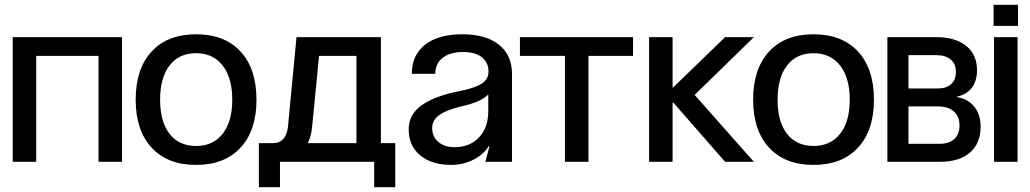

<svg xmlns="http://www.w3.org/2000/svg" viewBox="-20 -675 4299 801"><path d="M33 0V-520H489V0H391V-442H131V0Z M1050 -259Q1050 -131 983.5 -59Q917 13 798 13Q679 13 612.5 -59Q546 -131 546 -259Q546 -388 612.5 -460Q679 -532 798 -532Q917 -532 983.5 -460Q1050 -388 1050 -259ZM798 -66Q869 -66 909 -117Q949 -168 949 -259Q949 -350 909 -401.5Q869 -453 798 -453Q727 -453 687.5 -402Q648 -351 648 -259Q648 -167 687.5 -116.5Q727 -66 798 -66Z M1569 -78H1629V106H1541V0H1148V106H1060V-78H1120Q1146 -78 1161.5 -95Q1177 -112 1181 -143L1217 -520H1569ZM1467 -78V-442H1311L1282 -144Q1278 -105 1264 -78Z M1685 -135Q1685 -197 1738.5 -235.5Q1792 -274 1893 -294Q1956 -306 1987 -324.5Q2018 -343 2018 -376Q2018 -415 1990 -436.5Q1962 -458 1912 -458Q1858 -458 1827 -434Q1796 -410 1796 -367H1698Q1698 -445 1753.5 -488.5Q1809 -532 1909 -532Q2007 -532 2061.5 -488.5Q2116 -445 2116 -367V0H2005L2022 -65H2019Q1997 -30 1954.5 -8.5Q1912 13 1863 13Q1781 13 1733 -27Q1685 -67 1685 -135ZM1876 -61Q1940 -61 1978.5 -102Q2017 -143 2017 -211V-281Q2000 -264 1974 -252.5Q1948 -241 1904 -231Q1844 -217 1813.5 -195.5Q1783 -174 1783 -141Q1783 -105 1808.5 -83Q1834 -61 1876 -61Z M2621 -442H2435V0H2337V-442H2149V-520H2621Z M2786 -520V-310H2788L3005 -520H3125L2878 -279L3125 0H3005L2789 -247H2786V0H2688V-520Z M3626 -259Q3626 -131 3559.5 -59Q3493 13 3374 13Q3255 13 3188.5 -59Q3122 -131 3122 -259Q3122 -388 3188.5 -460Q3255 -532 3374 -532Q3493 -532 3559.5 -460Q3626 -388 3626 -259ZM3374 -66Q3445 -66 3485 -117Q3525 -168 3525 -259Q3525 -350 3485 -401.5Q3445 -453 3374 -453Q3303 -453 3263.5 -402Q3224 -351 3224 -259Q3224 -167 3263.5 -116.5Q3303 -66 3374 -66Z M3682 -520H3886Q3966 -520 4011 -483.5Q4056 -447 4056 -382Q4056 -337 4034 -308.5Q4012 -280 3972 -272V-270Q4018 -263 4044.5 -230Q4071 -197 4071 -147Q4071 -77 4026.5 -38.5Q3982 0 3902 0H3682ZM3901 -75Q3939 -75 3961 -95Q3983 -115 3983 -151Q3983 -189 3959.5 -210Q3936 -231 3893 -231H3770V-75ZM3893 -306Q3928 -306 3948 -324Q3968 -342 3968 -375Q3968 -408 3946.5 -426.5Q3925 -445 3886 -445H3770V-306Z M4225 0H4127V-520H4225ZM4227 -655V-567H4125V-655Z"/></svg>

Font: Non Bureau
Style: Regular
Weight: 400
Designer: Jona Saucedo
Foundry: Non Foundry
Version: Version 1.000; ttfautohint (v1.8.4)